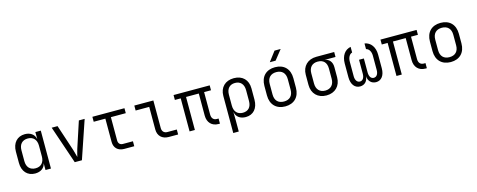

<svg xmlns="http://www.w3.org/2000/svg" viewBox="-37 -1647 6674 2689"><g transform="rotate(-15 3300.0 -302.5)"><path d="M273 10C353 10 410 -30 423 -97H424V0H503V-550H424L425 -453H423C409 -519 352 -560 273 -560C162 -560 90 -481 90 -356V-193C90 -68 163 10 273 10ZM298 -59C218 -59 170 -109 170 -197V-353C170 -441 218 -491 298 -491C376 -491 424 -440 424 -353V-197C424 -110 376 -59 298 -59Z M848 0H952L1139 -550H1055L930 -169C917 -127 907 -83 902 -61C896 -83 885 -127 872 -169L746 -550H661Z M1565 0H1711V-72H1565C1525 -72 1500 -98 1500 -140V-478H1716V-550H1251V-478H1420V-140C1420 -54 1476 0 1565 0Z M2211 0H2347V-72H2211C2164 -72 2135 -101 2135 -150V-550H1859V-478H2056V-150C2056 -58 2116 0 2211 0Z M2931 5H2952V-69H2927C2881 -69 2852 -99 2852 -154V-479H2952V-550H2428V-479H2513V0H2590V-479H2775V-158C2775 -59 2836 5 2931 5Z M3098 180H3178V15L3176 -102H3177C3189 -33 3245 10 3327 10C3437 10 3506 -69 3506 -194V-357C3506 -482 3428 -560 3303 -560C3178 -560 3098 -481 3098 -357ZM3302 -59C3224 -59 3178 -110 3178 -197V-353C3178 -440 3224 -491 3302 -491C3380 -491 3427 -440 3427 -353V-197C3427 -109 3382 -59 3302 -59Z M3849 -645H3933L4044 -785H3955ZM3900 9C4029 9 4110 -72 4110 -206V-344C4110 -479 4029 -559 3900 -559C3771 -559 3690 -479 3690 -344V-206C3690 -72 3772 9 3900 9ZM3900 -62C3818 -62 3769 -110 3769 -199V-351C3769 -440 3819 -488 3900 -488C3981 -488 4031 -440 4031 -351V-199C4031 -110 3982 -62 3900 -62Z M4498 10C4623 10 4705 -72 4705 -197V-345C4705 -418 4666 -468 4602 -477V-478H4757V-550H4498C4373 -550 4290 -468 4290 -345V-197C4290 -72 4372 10 4498 10ZM4498 -60C4418 -60 4370 -112 4370 -197V-345C4370 -430 4418 -480 4498 -480C4583 -480 4626 -430 4626 -345V-197C4626 -112 4578 -60 4498 -60Z M4984 10C5050 10 5095 -35 5099 -108C5104 -36 5150 10 5216 10C5293 10 5342 -54 5342 -157V-356C5342 -464 5287 -542 5198 -556V-474C5240 -464 5267 -420 5267 -360V-152C5267 -94 5241 -57 5200 -57C5160 -57 5135 -94 5135 -152V-355H5065V-152C5065 -94 5040 -57 5000 -57C4959 -57 4933 -94 4933 -152V-360C4933 -423 4959 -468 4998 -478V-560C4912 -545 4858 -467 4858 -356V-157C4858 -54 4907 10 4984 10Z M5931 5H5952V-69H5927C5881 -69 5852 -99 5852 -154V-479H5952V-550H5428V-479H5513V0H5590V-479H5775V-158C5775 -59 5836 5 5931 5Z M6300 9C6429 9 6510 -72 6510 -206V-344C6510 -479 6429 -559 6300 -559C6171 -559 6090 -479 6090 -344V-206C6090 -72 6172 9 6300 9ZM6300 -62C6218 -62 6169 -110 6169 -199V-351C6169 -440 6219 -488 6300 -488C6381 -488 6431 -440 6431 -351V-199C6431 -110 6382 -62 6300 -62Z"/></g></svg>

Font: JetBrains Mono Light
Style: Regular
Weight: 336
Monospace: yes
Designer: Philipp Nurullin, Konstantin Bulenkov
Foundry: JetBrains
Version: Version 2.305